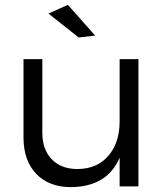

<svg xmlns="http://www.w3.org/2000/svg" viewBox="-20 -770 687 793"><path d="M77.1 0ZM551.8 -525.9V0H474.1V-119.1Q423.3 1 273.9 2.9Q182.1 2.9 129.6 -52Q77.1 -106.9 77.1 -202.1V-525.9H154.8V-222.2Q154.8 -152.3 193.8 -112.1Q232.9 -71.8 300.8 -71.8Q381.8 -72.8 428 -127Q474.1 -181.2 474.1 -268.1V-525.9ZM260.3 -750 373 -623 305.2 -615.2 180.2 -713.9Z"/></svg>

Font: Argentum Sans Light
Style: Regular
Weight: 300
Designer: Julieta Ulanovsky (Modified by Cristiano Sobral)
Foundry: Julieta Ulanovsky
Version: Version 1.000; ttfautohint (v1.5.65-e2d9)